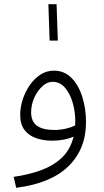

<svg xmlns="http://www.w3.org/2000/svg" viewBox="-20 -663 494 913"><path d="M57 230 45 178Q115 168 173.5 147Q232 126 273 88Q314 50 330 -13Q309 -4 283 1Q257 6 229 6Q187 6 152 -6Q117 -18 96.5 -45Q76 -72 76 -117Q76 -153 88 -190Q100 -227 121.5 -258Q143 -289 172 -308Q201 -327 236 -327Q286 -327 320 -292.5Q354 -258 371.5 -202Q389 -146 389 -82Q389 46 305.5 127.5Q222 209 57 230ZM128 -129Q128 -85 156 -65Q184 -45 238 -45Q266 -45 292 -51Q318 -57 337 -66Q338 -76 338 -86Q338 -132 325.5 -175Q313 -218 289 -246Q265 -274 230 -274Q204 -274 180.5 -252Q157 -230 142.5 -197Q128 -164 128 -129ZM216 -470 210 -643H249L255 -470Z"/></svg>

Font: Noto Sans Arabic Light
Style: Regular
Weight: 300
Designer: Monotype Design Team, Nadine Chahine, Nizar Qandah and Khaled Hosny
Foundry: Monotype Imaging Inc.
Version: Version 2.012; ttfautohint (v1.8.4.7-5d5b)